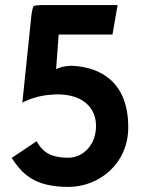

<svg xmlns="http://www.w3.org/2000/svg" viewBox="-20 -723 559 756"><path d="M68 -319C95 -333 135 -347 180 -350C286 -360 355 -313 358 -233C361 -156 309 -102 249 -102C161 -102 141 -140 124 -167L26 -101C65 -43 110 13 249 13C370 13 485 -78 485 -222C485 -400 376 -459 263 -464C239 -464 219 -459 201 -451L211 -587H423L443 -703H144C131 -703 121 -702 112 -699C108 -690 106 -679 104 -666Z"/></svg>

Font: Bluebird
Style: Nrw
Weight: 400
Designer: Jasper
Foundry: Cannot Into Space Fonts
Version: Version 0.98